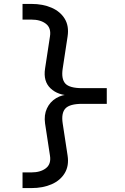

<svg xmlns="http://www.w3.org/2000/svg" viewBox="-20 -850 640 980"><path d="M95 110V30H140Q187 30 214.5 8.5Q242 -13 235 -56L210 -220Q204 -263 219.5 -296.5Q235 -330 266.5 -349Q298 -368 340 -368V-363Q276 -363 238 -399Q200 -435 210 -500L235 -664Q242 -707 214.5 -728.5Q187 -750 140 -750H95V-830H140Q199 -830 243.5 -810.5Q288 -791 310.5 -754Q333 -717 325 -664L300 -500Q292 -447 313.5 -423.5Q335 -400 400 -400H525V-320H400Q336 -320 314 -296.5Q292 -273 300 -220L325 -56Q333 -4 310.5 33.5Q288 71 243.5 90.5Q199 110 140 110Z"/></svg>

Font: JetBrains Mono
Style: Regular
Weight: 400
Monospace: yes
Designer: Philipp Nurullin, Konstantin Bulenkov
Foundry: JetBrains
Version: Version 2.305